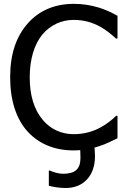

<svg xmlns="http://www.w3.org/2000/svg" viewBox="-20 -760 641 987"><path d="M357.9 13.2C366.7 13.2 373 13.2 376.5 12.7L392.6 11.7C393.1 33.2 393.6 46.9 393.6 52.2C393.6 108.9 365.7 133.3 304.7 133.3C281.2 133.3 254.4 125 235.4 116.7H231V194.8C255.9 202.1 291.5 206.5 317.4 206.5C411.1 206.5 468.3 141.1 468.3 43.5C468.3 36.6 467.8 27.8 467.3 17.6L465.8 -1.5C470.2 -2 477.1 -4.4 487.3 -7.8C507.3 -14.2 524.4 -20.5 539.1 -27.8L550.3 -33.2L584 -49.3V-164.6H576.7C554.2 -142.1 528.3 -122.6 499.5 -106.4C457 -82.5 409.7 -70.3 358.4 -70.3C296.4 -70.3 239.7 -95.7 200.2 -143.1C155.3 -196.3 132.8 -269.5 132.8 -362.8C132.8 -455.1 156.2 -532.2 197.8 -582.5C238.8 -631.3 295.9 -657.7 358.4 -657.7C411.6 -657.7 453.6 -645 494.6 -623C528.3 -604 549.3 -585.9 576.2 -562H584V-678.7C550.3 -697.8 518.1 -711.9 487.3 -721.2C445.8 -733.9 403.3 -740.2 359.4 -740.2C261.7 -740.2 181.6 -706.1 123 -640.1C63 -571.8 32.2 -482.4 32.2 -362.8C32.2 -241.7 64.5 -146 123.5 -82C181.6 -19.5 262.2 13.2 357.9 13.2Z"/></svg>

Font: SG Kara Light
Style: Regular
Weight: 400
Designer: Damoon Khanjanzadeh
Version: Version 1.000